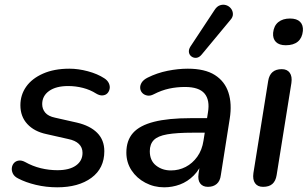

<svg xmlns="http://www.w3.org/2000/svg" viewBox="-20 -790 1312 819"><path d="M224 9Q177 9 133 -1.5Q89 -12 57 -29Q41 -37 35 -49.5Q29 -62 30.5 -74Q32 -86 39.5 -94.5Q47 -103 59.5 -105Q72 -107 87 -99Q119 -81 154 -72.5Q189 -64 225 -64Q276 -64 304 -84Q332 -104 332 -138Q332 -161 316.5 -176Q301 -191 271 -197L178 -218Q126 -229 96.5 -261Q67 -293 67 -341Q67 -385 91.5 -420Q116 -455 163.5 -476Q211 -497 276 -497Q314 -497 355 -486Q396 -475 425 -456Q439 -447 444.5 -434.5Q450 -422 447.5 -410.5Q445 -399 437.5 -391.5Q430 -384 417.5 -383Q405 -382 390 -391Q365 -407 334 -415Q303 -423 271 -423Q219 -423 189.5 -402Q160 -381 160 -346Q160 -325 173 -309.5Q186 -294 215 -288L308 -267Q364 -254 394.5 -223.5Q425 -193 425 -145Q425 -72 370 -31.5Q315 9 224 9Z M680 9Q637 9 600 -10.5Q563 -30 541 -63.5Q519 -97 519 -139Q519 -191 547.5 -223Q576 -255 637 -270.5Q698 -286 794 -286H874L865 -224H803Q734 -224 693.5 -217Q653 -210 636 -192.5Q619 -175 619 -145Q619 -105 645.5 -84Q672 -63 709 -63Q743 -63 772 -78Q801 -93 821.5 -121.5Q842 -150 848 -190L867 -310Q876 -363 852.5 -391Q829 -419 769 -419Q734 -419 701.5 -412Q669 -405 636 -388Q621 -380 608 -382.5Q595 -385 587 -393.5Q579 -402 578 -414Q577 -426 584.5 -438Q592 -450 610 -459Q650 -479 695 -488Q740 -497 781 -497Q854 -497 896.5 -470Q939 -443 954.5 -395Q970 -347 960 -284L922 -43Q919 -18 904.5 -5.5Q890 7 867 7Q845 7 834 -7.5Q823 -22 827 -49L838 -122L846 -107Q833 -68 806.5 -41.5Q780 -15 747.5 -3Q715 9 680 9ZM840 -557Q830 -545 818.5 -543.5Q807 -542 797.5 -548.5Q788 -555 786 -566.5Q784 -578 792 -591L895 -747Q905 -763 918.5 -767.5Q932 -772 944.5 -768Q957 -764 965 -754Q973 -744 973.5 -730.5Q974 -717 962 -704Z M1102 7Q1079 7 1068 -8.5Q1057 -24 1061 -52L1124 -445Q1128 -470 1142.5 -482.5Q1157 -495 1182 -495Q1205 -495 1216 -479.5Q1227 -464 1223 -436L1160 -43Q1156 -18 1142 -5.5Q1128 7 1102 7ZM1199 -597Q1171 -597 1157 -611Q1143 -625 1145 -650Q1148 -680 1167 -695.5Q1186 -711 1217 -711Q1246 -711 1260 -697Q1274 -683 1272 -658Q1269 -628 1250.5 -612.5Q1232 -597 1199 -597Z"/></svg>

Font: Nunito ExtraLight SemiBold
Style: Italic
Weight: 600
Italic angle: -9°
Version: Version 3.602